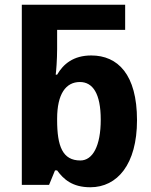

<svg xmlns="http://www.w3.org/2000/svg" viewBox="-20 -780 639 810"><path d="M361 10C475 10 558 -87 558 -273C558 -466 477 -546 365 -546C290 -546 247 -510 221 -465H215C217 -477 221 -530 221 -573V-654H508V-760H72V0H187L212 -61H221C248 -24 285 10 361 10ZM319 -103C244 -103 221 -163 221 -274V-279C221 -384 258 -434 317 -434C371 -434 405 -386 405 -275C405 -164 371 -103 319 -103Z"/></svg>

Font: Noto Sans Display
Style: Bold
Weight: 700
Designer: Monotype Design Team
Foundry: Monotype Imaging Inc.
Version: Version 1.900